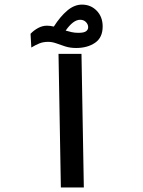

<svg xmlns="http://www.w3.org/2000/svg" viewBox="-20 -821 626 841"><path d="M246.6 0 236.3 -585H336.9L347.2 0ZM313.5 -610.8Q287.1 -610.8 265.6 -617.7Q244.1 -624.5 226.1 -631.3Q208 -637.7 190.9 -637.7Q169.4 -637.7 152.6 -630.9Q135.7 -624 117.2 -612.8L113.8 -672.9Q127.9 -688 146.7 -698.2Q165.5 -708.5 186 -708.5Q199.7 -708.5 215.8 -704.6Q244.1 -749 274.9 -774.9Q305.7 -800.8 338.9 -800.8Q377.9 -800.8 403.8 -773.9Q429.7 -747.1 429.7 -705.1Q429.7 -656.2 396.2 -633.5Q362.8 -610.8 313.5 -610.8ZM267.6 -687Q280.3 -683.1 293.9 -680.2Q307.6 -677.2 323.2 -677.2Q347.7 -677.2 356.9 -684.1Q366.2 -690.9 366.2 -701.7Q366.2 -714.4 356.4 -724.4Q346.7 -734.4 331.1 -734.4Q300.8 -734.4 267.6 -687Z"/></svg>

Font: CaskaydiaMono NF
Style: Regular
Weight: 400
Designer: Aaron Bell
Foundry: Saja Typeworks
Version: Version 2111.001; ttfautohint (v1.8.4);Nerd Fonts 3.1.1